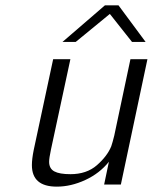

<svg xmlns="http://www.w3.org/2000/svg" viewBox="-20 -695 575 723"><path d="M100.1 -73.2Q100.1 -96.2 106.9 -129.9L180.2 -472.2H245.1L171.9 -131.8Q165 -99.6 165 -85.9Q165 -60.1 184.6 -49.6Q204.1 -39.1 245.1 -39.1Q306.2 -39.1 345 -73Q383.8 -106.9 398.9 -144Q403.8 -158.2 410.2 -184.1L471.2 -472.2H535.2L435.1 0H372.1L390.1 -85.9Q355 -42 301 -17.1Q247.1 7.8 193.8 7.8Q100.1 7.8 100.1 -73.2ZM215.3 -537.1 375 -674.8H426.3L528.3 -537.1H477.1L394 -642.1H393.1L265.1 -537.1Z"/></svg>

Font: CMU Bright
Style: Oblique
Weight: 500
Italic angle: -12°
Version: Version 0.7.0